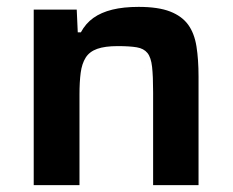

<svg xmlns="http://www.w3.org/2000/svg" viewBox="-20 -538 677 558"><path d="M78 0V-510H203L206 -444H215Q229 -470 251.5 -486Q274 -502 306.5 -510Q339 -518 383 -518Q440 -518 474.5 -504.5Q509 -491 527 -466Q545 -441 551 -403Q557 -365 557 -316V0H425V-270Q425 -316 422 -343.5Q419 -371 408.5 -384Q398 -397 377.5 -400.5Q357 -404 322 -404Q285 -404 262.5 -396Q240 -388 229 -370.5Q218 -353 214.5 -326.5Q211 -300 211 -263V0Z"/></svg>

Font: Saira SemiExpanded SemiBold
Style: Regular
Weight: 600
Width: 6
Designer: Hector Gatti with collaboration of the Omnibus-Type team
Foundry: Omnibus-Type
Version: Version 1.101